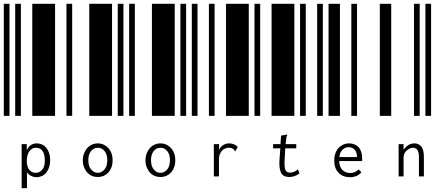

<svg xmlns="http://www.w3.org/2000/svg" viewBox="-20 -610 2350 1011"><path d="M0 0V-590H30V0ZM60 0V-590H90V0ZM150 0V-590H270V0ZM94 149H121V183Q127 164 141 155Q155 145 173 145Q192 145 209 155Q225 165 234 185Q244 204 244 233Q244 261 234 282Q224 303 208 313Q191 323 172 323Q157 323 144 316Q130 309 122 297V381H94ZM168 300Q188 300 202 284Q216 269 216 234Q216 202 204 185Q192 168 169 168Q148 168 135 186Q121 204 121 240Q122 269 134 284Q147 300 168 300Z M330 0V-590H360V0ZM450 0V-590H570V0ZM600 0V-590H630V0ZM495 322Q472 322 454 311Q437 300 427 280Q416 260 416 234Q416 208 427 188Q437 168 454 157Q472 145 495 145Q518 145 535 157Q553 168 563 188Q573 208 573 234Q573 260 563 280Q553 300 535 311Q518 322 495 322ZM495 300Q509 300 521 291Q532 283 539 268Q545 252 545 233Q545 204 531 186Q517 168 495 168Q473 168 459 186Q445 204 445 233Q445 252 451 268Q458 283 469 291Q480 300 495 300Z M660 0V-590H690V0ZM780 0V-590H900V0ZM930 0V-590H960V0ZM825 322Q802 322 784 311Q767 300 757 280Q746 260 746 234Q746 208 757 188Q767 168 784 157Q802 145 825 145Q848 145 865 157Q883 168 893 188Q903 208 903 234Q903 260 893 280Q883 300 865 311Q848 322 825 322ZM825 300Q839 300 851 291Q862 283 869 268Q875 252 875 233Q875 204 861 186Q847 168 825 168Q803 168 789 186Q775 204 775 233Q775 252 781 268Q788 283 799 291Q810 300 825 300Z M990 0V-590H1020V0ZM1080 0V-590H1110V0ZM1170 0V-590H1290V0ZM1187 145Q1214 145 1232 164L1220 184L1219 188L1216 186Q1215 182 1214 180Q1212 177 1207 174Q1198 168 1185 168Q1172 168 1160 175Q1148 181 1141 195Q1133 209 1133 229V319H1106V149H1134L1133 180Q1140 164 1155 154Q1170 145 1187 145Z M1320 0V-590H1350V0ZM1410 0V-590H1530V0ZM1560 0V-590H1590V0ZM1557 303Q1533 322 1503 322Q1475 322 1463 305Q1451 287 1451 249Q1451 242 1452 227L1456 171H1418V149H1457L1460 104L1489 99H1493V101Q1491 104 1490 107Q1488 110 1488 115L1484 149H1540V171H1482L1479 229Q1478 244 1478 248Q1478 278 1485 289Q1492 299 1507 299Q1518 299 1528 295Q1537 291 1549 282Z M1650 0V-590H1680V0ZM1710 0V-590H1770V0ZM1830 0V-590H1860V0ZM1823 323Q1785 323 1763 300Q1740 277 1740 235Q1740 207 1751 186Q1761 166 1779 156Q1796 145 1818 145Q1849 145 1868 165Q1887 186 1887 226Q1887 230 1887 238H1766Q1767 269 1783 285Q1799 301 1824 301Q1851 301 1868 282L1883 297Q1861 323 1823 323ZM1860 217Q1860 193 1848 179Q1836 165 1816 165Q1798 165 1784 178Q1770 191 1767 217Z M1980 0V-590H2040V0ZM2160 0V-590H2190V0ZM2220 0V-590H2250V0ZM2079 149H2105V179Q2115 164 2130 154Q2145 145 2162 145Q2185 145 2199 162Q2212 180 2212 216V319H2186V217Q2186 191 2178 180Q2169 168 2155 168Q2143 168 2132 175Q2120 182 2112 194Q2105 206 2105 221V319H2079Z"/></svg>

Font: Libre Barcode 128 Text
Style: Regular
Weight: 400
Version: Version 1.005; ttfautohint (v1.8.3)